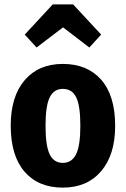

<svg xmlns="http://www.w3.org/2000/svg" viewBox="-20 -840 574 877"><path d="M506 -265Q506 -133 442 -58Q378 17 267 17Q155 17 92 -56Q29 -129 29 -266Q29 -399 92.5 -473.5Q156 -548 267 -548Q379 -548 442.5 -475.5Q506 -403 506 -265ZM188 -266Q188 -174 207 -135Q226 -96 267 -96Q308 -96 327.5 -135.5Q347 -175 347 -265Q347 -357 328 -395.5Q309 -434 267 -434Q226 -434 207 -395Q188 -356 188 -266ZM93 -682 221 -820H314L442 -682L388 -623L268 -715L147 -623Z"/></svg>

Font: Fira Sans Condensed
Style: Bold
Weight: 700
Width: 3
Designer: bBox Type GmbH & Carrois Corporate GbR & Edenspiekermann AG
Foundry: bBox Type GmbH & Carrois Corporate GbR & Edenspiekermann AG
Version: Version 4.301